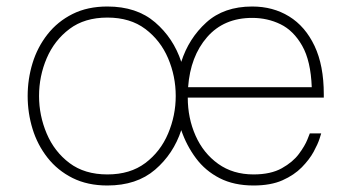

<svg xmlns="http://www.w3.org/2000/svg" viewBox="-20 -560 1080 590"><path d="M310 10Q249 10 203 -13Q157 -36 126 -75.5Q95 -115 80 -164Q65 -213 65 -265Q65 -317 80 -366Q95 -415 126 -454.5Q157 -494 203 -517Q249 -540 310 -540Q400 -540 456.5 -491.5Q513 -443 537 -370Q560 -442 614 -491Q668 -540 755 -540Q819 -540 868.5 -509.5Q918 -479 946.5 -419Q975 -359 975 -270V-260H557Q557 -197 581 -143Q605 -89 650.5 -56.5Q696 -24 759 -24Q812 -24 846 -43Q880 -62 898.5 -87Q917 -112 924.5 -131Q932 -150 932 -150H967Q967 -150 962 -134Q957 -118 944 -94Q931 -70 907.5 -46Q884 -22 848 -6Q812 10 759 10Q699 10 655 -12.5Q611 -35 582 -74Q553 -113 537 -160Q513 -87 456.5 -38.5Q400 10 310 10ZM310 -24Q380 -24 426.5 -59Q473 -94 496.5 -149.5Q520 -205 520 -265Q520 -326 496.5 -381Q473 -436 426.5 -471Q380 -506 310 -506Q240 -506 193.5 -471Q147 -436 123.5 -381Q100 -326 100 -265Q100 -205 123.5 -149.5Q147 -94 193.5 -59Q240 -24 310 -24ZM558 -292H938Q935 -373 908.5 -419.5Q882 -466 842 -485.5Q802 -505 755 -505Q668 -505 616.5 -446Q565 -387 558 -292Z"/></svg>

Font: Be Vietnam Pro Variable Thin
Style: Regular
Weight: 100
Designer: Lam Bao, Tony Le, Vietanh Nguyen
Foundry: Yellow Type Foundry
Version: Version 1.002